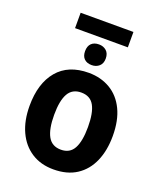

<svg xmlns="http://www.w3.org/2000/svg" viewBox="-156 -948 882 1056"><g transform="rotate(20 285.5 -420.5)"><path d="M440 -851V-761H131V-851ZM286 -722Q312 -722 329.5 -706.5Q347 -691 347 -661Q347 -632 329.5 -616.5Q312 -601 286 -601Q258 -601 242 -616.5Q226 -632 226 -661Q226 -691 242 -706.5Q258 -722 286 -722ZM529 -274Q529 -189 501 -125Q473 -61 418.5 -25.5Q364 10 284 10Q210 10 155.5 -25Q101 -60 71.5 -124Q42 -188 42 -274Q42 -406 105 -481Q168 -556 287 -556Q358 -556 413 -523.5Q468 -491 498.5 -428Q529 -365 529 -274ZM186 -274Q186 -191 209.5 -148.5Q233 -106 286 -106Q338 -106 361 -148.5Q384 -191 384 -274Q384 -357 361 -398.5Q338 -440 285 -440Q233 -440 209.5 -398.5Q186 -357 186 -274Z"/></g></svg>

Font: Noto Sans SemiCondensed
Style: Bold
Weight: 700
Width: 4
Designer: Monotype Design Team
Foundry: Monotype Imaging Inc.
Version: Version 2.013; ttfautohint (v1.8.4.7-5d5b)